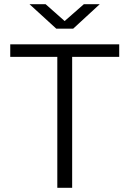

<svg xmlns="http://www.w3.org/2000/svg" viewBox="-20 -898 619 918"><path d="M254 0V-626H29V-686H550V-626H325V0ZM249 -761 121 -878H198L303 -785H275L381 -878H457L330 -761Z"/></svg>

Font: Chivo Medium ExtraLight
Style: Regular
Weight: 250
Version: Version 2.002